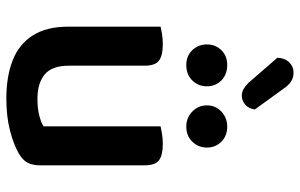

<svg xmlns="http://www.w3.org/2000/svg" viewBox="-190 -741 945 605"><g transform="rotate(90 282.5 -438.5)"><path d="M64 -181V-472Q72 -474 87 -476.5Q102 -479 120 -479Q155 -479 171 -467Q187 -455 187 -422V-183Q187 -130 214.5 -107Q242 -84 291 -84Q323 -84 345 -90Q367 -96 378 -103V-472Q386 -474 401.5 -476.5Q417 -479 434 -479Q469 -479 485 -467Q501 -455 501 -422V-93Q501 -70 493.5 -54.5Q486 -39 465 -26Q436 -9 391.5 2.5Q347 14 290 14Q221 14 170 -6Q119 -26 91.5 -69.5Q64 -113 64 -181ZM252 -618Q252 -591 233.5 -572Q215 -553 185 -553Q156 -553 138 -572Q120 -591 120 -618Q120 -645 138 -663.5Q156 -682 185 -682Q215 -682 233.5 -663.5Q252 -645 252 -618ZM445 -618Q445 -591 426.5 -572Q408 -553 379 -553Q351 -553 331.5 -572Q312 -591 312 -618Q312 -645 331.5 -663.5Q351 -682 379 -682Q408 -682 426.5 -663.5Q445 -645 445 -618ZM241 -749 162 -840Q163 -864 176.5 -877.5Q190 -891 208 -891Q225 -891 237 -883Q249 -875 259 -860L325 -769Q322 -749 309.5 -738.5Q297 -728 282 -728Q270 -728 260.5 -733.5Q251 -739 241 -749Z"/></g></svg>

Font: Baloo Bhaijaan 2 SemiBold
Style: Regular
Weight: 600
Designer: Sanskriti Dholi, Noopur Datye and Ek Type
Foundry: Ek Type
Version: Version 1.700